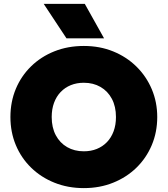

<svg xmlns="http://www.w3.org/2000/svg" viewBox="-20 -951 861 986"><path d="M410.5 15Q328.5 15 259.5 -12.8Q190.5 -40.5 139.8 -90Q89 -139.5 61.2 -206Q33.5 -272.5 33.5 -350Q33.5 -428 61.2 -494.5Q89 -561 139.8 -610.5Q190.5 -660 259.5 -687.5Q328.5 -715 410.5 -715Q492.5 -715 561.2 -687Q630 -659 680.8 -609Q731.5 -559 759.5 -492.8Q787.5 -426.5 787.5 -350Q787.5 -272.5 759.5 -206Q731.5 -139.5 680.8 -90Q630 -40.5 561.2 -12.8Q492.5 15 410.5 15ZM410.5 -174Q447 -174 477.2 -186.2Q507.5 -198.5 529.5 -221.5Q551.5 -244.5 563.5 -277Q575.5 -309.5 575.5 -350Q575.5 -404 554.5 -443.5Q533.5 -483 496.2 -504.5Q459 -526 410.5 -526Q374 -526 343.8 -513.8Q313.5 -501.5 291.5 -478.5Q269.5 -455.5 257.5 -423Q245.5 -390.5 245.5 -350Q245.5 -296 266.5 -256.5Q287.5 -217 324.8 -195.5Q362 -174 410.5 -174ZM321.5 -754 204.5 -931H415.5L514.5 -754Z"/></svg>

Font: Geologica Black
Style: Regular
Weight: 900
Designer: Sindre Bremnes, Frode Helland
Foundry: Monokrom Skriftforlag AS
Version: Version 1.010;gftools[0.9.28]